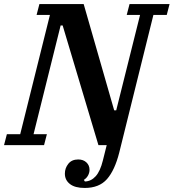

<svg xmlns="http://www.w3.org/2000/svg" viewBox="-50 -718 859 950"><path d="M369 212Q321 212 296 192.5Q271 173 271 141Q271 114 288 92.5Q305 71 337 71Q362 71 377.5 85.5Q393 100 393 122Q393 136 386 149.5Q379 163 365 172L370 180Q401 179 423.5 154Q446 129 459 76L478 0H437L260 -592H250L116 -54H182L168 0H-30L-16 -54H50L197 -644H131L145 -698H364L515 -172H525L643 -644H577L591 -698H789L775 -644H709L540 37Q518 124 479.5 168Q441 212 369 212Z"/></svg>

Font: IBM Plex Serif SmBld
Style: Italic
Weight: 600
Italic angle: -14°
Designer: Mike Abbink, Paul van der Laan, Pieter van Rosmalen
Foundry: Bold Monday
Version: Version 3.001